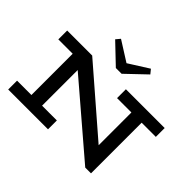

<svg xmlns="http://www.w3.org/2000/svg" viewBox="-191 -1262 1579 1579"><g transform="rotate(45 598.0 -472.5)"><path d="M952 6 144 -686H341L900 -202V-669H1019V6ZM50 0V-103H513V0ZM217 -15V-686H341V-15ZM50 -583V-686H341L340 -583ZM733 -583V-686H1184V-583ZM759 -951 789 -914 618 -751H551L380 -914L411 -951L585 -841Z"/></g></svg>

Font: BioRhyme SemiExpanded SemiBold
Style: Regular
Weight: 600
Width: 6
Designer: Aoife Mooney
Foundry: Aoife Mooney Type
Version: Version 1.600;gftools[0.9.33]